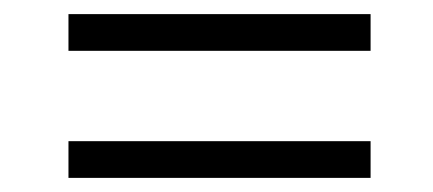

<svg xmlns="http://www.w3.org/2000/svg" viewBox="-20 -366 613 272"><path d="M77 -294V-346H505V-294ZM77 -114V-166H505V-114Z"/></svg>

Font: Ysabeau
Style: Italic
Weight: 400
Italic angle: -12°
Designer: Christian Thalmann (Catharsis Fonts)
Version: Version 2.000;gftools[0.9.27.dev2+g8671c4b]